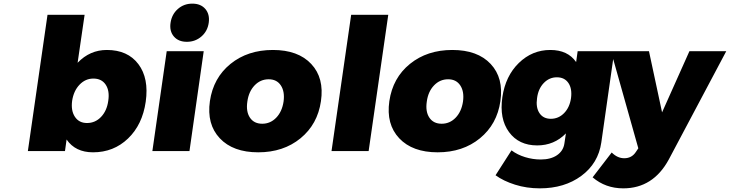

<svg xmlns="http://www.w3.org/2000/svg" viewBox="-20 -823 3977 1046"><path d="M131.8 0 238.8 -742.2H440.9L402.8 -481Q469.7 -550.8 562 -550.8Q675.8 -550.8 733.9 -473.6Q792 -396.5 773.9 -269Q755.9 -143.6 677.5 -68.4Q599.1 6.8 486.8 6.8Q390.6 6.8 342.8 -63L334 0ZM373 -273.9Q365.7 -220.2 388.2 -186.5Q410.6 -152.8 454.1 -152.8Q499 -152.8 530.8 -186.3Q562.5 -219.7 569.8 -273.9Q578.1 -328.1 555.9 -361.6Q533.7 -395 488.8 -395Q445.3 -395 413.3 -361.6Q381.3 -328.1 373 -273.9Z M810.1 0 888.2 -543.9H1089.8L1012.2 0ZM927.2 -624.3Q902.3 -653.3 909.2 -699.2Q916 -745.1 949 -774.2Q981.9 -803.2 1027.8 -803.2Q1073.7 -803.2 1098.6 -774.2Q1123.5 -745.1 1117.2 -699.2Q1110.8 -653.3 1077.4 -624.3Q1043.9 -595.2 998 -595.2Q952.1 -595.2 927.2 -624.3Z M1123.5 -272Q1142.1 -398.9 1235.8 -474.9Q1329.6 -550.8 1466.8 -550.8Q1604 -550.8 1675.5 -474.6Q1747.1 -398.4 1728.5 -272Q1710.4 -146 1617.2 -69.6Q1523.9 6.8 1386.7 6.8Q1249.5 6.8 1177.5 -69.6Q1105.5 -146 1123.5 -272ZM1327.6 -270Q1319.3 -215.3 1341.6 -182.1Q1363.8 -148.9 1408.7 -148.9Q1453.1 -148.9 1484.9 -181.9Q1516.6 -214.8 1524.9 -270Q1532.2 -324.2 1510 -357.7Q1487.8 -391.1 1443.8 -391.1Q1398.9 -391.1 1366.9 -357.7Q1335 -324.2 1327.6 -270Z M1786.1 0 1893.1 -742.2H2095.2L1988.3 0Z M2101.1 -272Q2119.6 -398.9 2213.4 -474.9Q2307.1 -550.8 2444.3 -550.8Q2581.5 -550.8 2653.1 -474.6Q2724.6 -398.4 2706.1 -272Q2688 -146 2594.7 -69.6Q2501.5 6.8 2364.3 6.8Q2227.1 6.8 2155 -69.6Q2083 -146 2101.1 -272ZM2305.2 -270Q2296.9 -215.3 2319.1 -182.1Q2341.3 -148.9 2386.2 -148.9Q2430.7 -148.9 2462.4 -181.9Q2494.1 -214.8 2502.4 -270Q2509.8 -324.2 2487.5 -357.7Q2465.3 -391.1 2421.4 -391.1Q2376.5 -391.1 2344.5 -357.7Q2312.5 -324.2 2305.2 -270Z M2679.7 131.8 2766.6 -3.9Q2798.3 20 2840.6 33Q2882.8 45.9 2925.8 45.9Q2980.5 45.9 3014.6 22.5Q3048.8 -1 3054.7 -41L3063 -96.2Q2999 -30.8 2906.7 -30.8Q2806.6 -30.8 2753.2 -103.3Q2699.7 -175.8 2716.8 -293.9Q2733.9 -409.2 2806.6 -480Q2879.4 -550.8 2978 -550.8Q3073.2 -550.8 3118.7 -484.9L3127 -543.9H3326.7L3255.9 -46.9Q3239.3 66.9 3147.2 135Q3055.2 203.1 2920.9 203.1Q2849.1 203.1 2785.9 183.1Q2722.7 163.1 2679.7 131.8ZM2905.8 -288.1Q2898.4 -237.8 2918.9 -206.8Q2939.5 -175.8 2981 -175.8Q3022.9 -175.8 3053.2 -206.8Q3083.5 -237.8 3090.8 -288.1Q3097.7 -339.8 3076.7 -370.8Q3055.7 -401.9 3013.7 -401.9Q2972.2 -401.9 2942.1 -370.4Q2912.1 -338.9 2905.8 -288.1Z M3208.5 143.1 3312.5 7.8Q3343.8 39.1 3380.9 39.1Q3422.4 39.1 3444.8 3.9L3457.5 -15.1L3308.6 -543.9H3515.6L3586.9 -210.9L3735.8 -543.9H3936.5L3623.5 45.9Q3538.1 203.1 3375.5 203.1Q3278.8 203.1 3208.5 143.1Z"/></svg>

Font: Trueno ExtraBold
Style: Italic
Weight: 800
Designer: Julieta Ulanovsky
Foundry: Julieta Ulanovsky
Version: Version 3.001b | FøM Fix